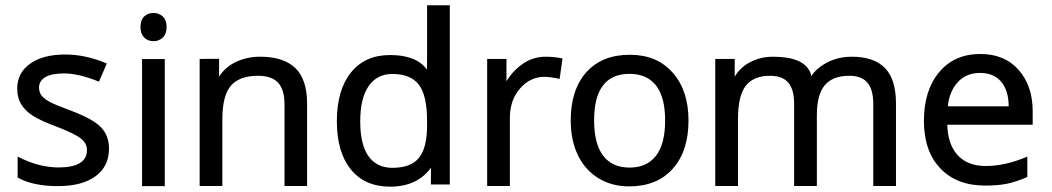

<svg xmlns="http://www.w3.org/2000/svg" viewBox="-20 -696 3934 718"><path d="M387.7 -140.6Q387.7 -73.7 337.2 -36.9Q286.6 0 196.8 0Q102.1 0 45.9 -32.2V-110.4Q89.4 -88.4 126.7 -79.1Q164.1 -69.8 198.7 -69.8Q251 -69.8 278.1 -85.9Q305.2 -102.1 305.2 -134.8Q305.2 -159.7 283.2 -177.5Q261.2 -195.3 194.8 -221.2Q128.9 -245.6 100.8 -264.4Q72.8 -283.2 58.6 -307.1Q44.4 -331.1 44.4 -364.3Q44.4 -423.8 92.8 -458Q141.1 -492.2 224.1 -492.2Q300.8 -492.2 379.4 -458.5L350.1 -390.6Q274.4 -421.4 219.2 -421.4Q171.9 -421.4 148.9 -407.2Q126 -393.1 126 -368.7Q126 -351.6 134.8 -339.6Q143.6 -327.6 163.3 -316.4Q183.1 -305.2 242.7 -283.2Q326.7 -252 357.2 -220.5Q387.7 -189 387.7 -140.6Z M596.2 0H511.2V-475.1H596.2ZM505.4 -594.7Q505.4 -621.1 519 -634.3Q532.7 -647.5 554.2 -647.5Q574.7 -647.5 588.9 -634Q603 -620.6 603 -594.7Q603 -569.3 588.9 -555.7Q574.7 -542 554.2 -542Q532.7 -542 519 -555.7Q505.4 -569.3 505.4 -594.7Z M1043.9 -0.5V-306.2Q1043.9 -360.8 1020 -386.7Q996.1 -412.6 944.3 -412.6Q875.5 -412.6 843.5 -375.5Q811.5 -338.4 811.5 -249.5V-0.5H726.6V-475.6L799.3 -476.1V-409.2Q821.3 -444.8 862.3 -464.4Q903.3 -483.9 953.1 -483.9Q1040 -483.9 1084.2 -441.7Q1128.4 -399.4 1128.4 -308.6V-0.5Z M1591.8 -68.8Q1540 2 1439 2Q1344.2 2 1292 -62.5Q1239.7 -127 1239.7 -242.7Q1239.7 -358.9 1292.2 -424.6Q1344.7 -490.2 1439 -490.2Q1537.6 -490.2 1576.7 -435.5L1577.1 -481.9V-676.3H1662.1V-6.3H1591.3ZM1447.8 -68.4Q1516.1 -68.4 1546.6 -105.5Q1577.1 -142.6 1577.1 -228V-242.7Q1577.1 -339.8 1546.1 -379.6Q1515.1 -419.4 1447.3 -419.4Q1389.6 -419.4 1358.4 -373.8Q1327.1 -328.1 1327.1 -242.2Q1327.1 -154.8 1358.2 -111.6Q1389.2 -68.4 1447.8 -68.4Z M2020.5 -483.9Q2052.2 -483.9 2083.5 -477.5L2072.8 -400.9Q2036.6 -408.7 2015.6 -408.7Q1962.9 -408.7 1924.8 -365.2Q1886.7 -321.8 1886.7 -254.9V-0.5H1801.8V-475.6H1874V-392.1Q1898.4 -432.6 1936.3 -458.3Q1974.1 -483.9 2020.5 -483.9Z M2554.7 -245.6Q2554.7 -130.9 2495.8 -64.9Q2437 1 2332.5 1Q2268.1 1 2218 -29.5Q2168 -60.1 2141.1 -115.7Q2114.3 -171.4 2114.3 -245.6Q2114.3 -360.4 2172.6 -425.8Q2231 -491.2 2335.4 -491.2Q2436.5 -491.2 2495.6 -424.3Q2554.7 -357.4 2554.7 -245.6ZM2201.7 -245.6Q2201.7 -158.2 2235.6 -113.8Q2269.5 -69.3 2334.5 -69.3Q2398.9 -69.3 2433.1 -113.5Q2467.3 -157.7 2467.3 -245.6Q2467.3 -332.5 2433.3 -376.2Q2399.4 -419.9 2333.5 -419.9Q2268.6 -419.9 2235.1 -376.7Q2201.7 -333.5 2201.7 -245.6Z M3245.6 -0.5V-307.6Q3245.6 -361.8 3223.6 -387.2Q3201.7 -412.6 3155.8 -412.6Q3093.8 -412.6 3064.2 -377.2Q3034.7 -341.8 3034.7 -265.1V-0.5H2949.7V-307.6Q2949.7 -361.8 2927.7 -387.2Q2905.8 -412.6 2859.4 -412.6Q2797.9 -412.6 2768.8 -375.2Q2739.7 -337.9 2739.7 -249.5V-0.5H2654.8V-475.6H2727.5V-409.2Q2748 -444.3 2786.1 -464.1Q2824.2 -483.9 2871.1 -483.9Q2984.9 -483.9 3010.3 -424.8L3014.2 -411.1Q3031.2 -439.9 3072.5 -461.9Q3113.8 -483.9 3166 -483.9Q3248 -483.9 3289.3 -441.7Q3330.6 -399.4 3330.6 -308.6V-0.5Z M3664.1 -2Q3557.6 -2 3496.3 -66.4Q3435.1 -130.9 3435.1 -244.1Q3435.1 -357.9 3491.9 -426Q3548.8 -494.1 3646 -494.1Q3736.8 -494.1 3789.3 -434.6Q3841.8 -375 3841.8 -279.8V-229.5H3522.5Q3524.4 -155.8 3561.5 -115.5Q3598.6 -75.2 3666.5 -75.2Q3739.7 -75.2 3821.8 -110.4V-34.2Q3780.3 -16.1 3746.1 -9Q3711.9 -2 3664.1 -2ZM3645 -423.3Q3593.3 -423.3 3561.8 -388.9Q3530.3 -354.5 3524.4 -298.3H3752Q3752 -357.4 3723.9 -390.4Q3695.8 -423.3 3645 -423.3Z"/></svg>

Font: XL-Viking
Style: Regular
Weight: 400
Foundry: Ascender Corporation
Version: Version 1.10 March 23, 2015